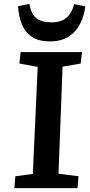

<svg xmlns="http://www.w3.org/2000/svg" viewBox="-20 -968 463 988"><path d="M174 -624 80 -641 86 -700H402L395 -641L302 -625L281 -74L384 -61L379 0H54L59 -61L149 -73ZM131 -948Q140 -897 166.5 -875Q193 -853 245 -853Q295 -853 322.5 -877Q350 -901 362 -947L419 -935Q413 -886 392 -845Q371 -804 333 -779.5Q295 -755 237 -755Q179 -755 144 -778.5Q109 -802 92.5 -843Q76 -884 73 -936Z"/></svg>

Font: Literata 7pt SemiBold
Style: Italic
Weight: 600
Italic angle: -2°
Designer: Latin by Veronika Burian and Jose Scaglione. Greek by Irene Vlachou. Cyrillic by Vera Evstafieva
Foundry: TypeTogether
Version: Version 3.002